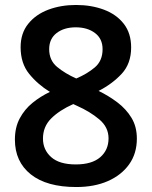

<svg xmlns="http://www.w3.org/2000/svg" viewBox="-20 -743 612 773"><path d="M286 -723Q348 -723 398.5 -704Q449 -685 478.5 -647Q508 -609 508 -552Q508 -487 470 -446Q432 -405 377 -377Q418 -357 453 -330.5Q488 -304 509.5 -268.5Q531 -233 531 -185Q531 -125 500 -81.5Q469 -38 414.5 -14Q360 10 287 10Q168 10 104 -41Q40 -92 40 -181Q40 -230 59.5 -266.5Q79 -303 111 -329Q143 -355 181 -373Q132 -403 97.5 -445.5Q63 -488 63 -553Q63 -609 93.5 -647Q124 -685 174.5 -704Q225 -723 286 -723ZM285 -633Q238 -633 208 -610Q178 -587 178 -545Q178 -500 210 -473.5Q242 -447 287 -427Q330 -445 361.5 -471.5Q393 -498 393 -545Q393 -587 362.5 -610Q332 -633 285 -633ZM153 -185Q153 -140 186 -110.5Q219 -81 285 -81Q350 -81 383.5 -110Q417 -139 417 -186Q417 -231 379.5 -262.5Q342 -294 290 -317L275 -324Q219 -299 186 -266Q153 -233 153 -185Z"/></svg>

Font: Noto Sans Sinhala UI SemiBold
Style: Regular
Weight: 600
Designer: Jelle Bosma - Monotype Design Team
Foundry: Monotype Imaging Inc.
Version: Version 2.006; ttfautohint (v1.8.4.7-5d5b)